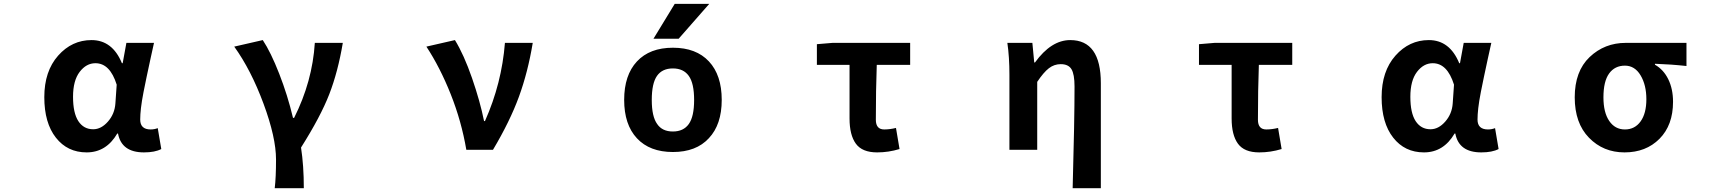

<svg xmlns="http://www.w3.org/2000/svg" viewBox="-20 -784 9040 1005"><path d="M433.6 13.7Q333 13.7 272.5 -63.5Q211.9 -140.6 211.9 -275.4Q211.9 -411.1 284.2 -492.7Q356.4 -574.2 459 -574.2Q568.4 -574.2 618.2 -453.1H622.1L641.6 -559.6H786.1Q782.2 -543.9 768.1 -478Q753.9 -412.1 747.6 -382.3Q741.2 -352.5 731.4 -302.7Q721.7 -252.9 717.8 -218.3Q713.9 -183.6 713.9 -158.2Q713.9 -106.4 768.6 -106.4Q788.1 -106.4 805.7 -113.3L824.2 -3.9Q791 13.7 733.4 13.7Q616.2 13.7 597.7 -85H593.8Q536.1 13.7 433.6 13.7ZM467.8 -107.4Q509.8 -107.4 544.9 -147.5Q580.1 -187.5 584 -242.2L590.8 -340.8Q555.7 -453.1 479.5 -453.1Q431.6 -453.1 397 -407.7Q362.3 -362.3 362.3 -277.3Q362.3 -192.4 390.1 -149.9Q418 -107.4 467.8 -107.4Z M1570.3 201.2H1418Q1424.8 145.5 1424.8 50.8Q1424.8 -64.5 1359.4 -241.2Q1293.9 -418 1206.1 -540L1355.5 -574.2Q1397.5 -510.7 1441.4 -398.4Q1485.4 -286.1 1513.7 -167H1519.5Q1615.2 -357.4 1627.9 -559.6H1774.4Q1749 -408.2 1703.6 -291Q1658.2 -173.8 1555.7 -11.7Q1570.3 83 1570.3 201.2Z M2560.5 0H2420.9Q2395.5 -149.4 2339.4 -290.5Q2283.2 -431.6 2211.9 -540L2361.3 -574.2Q2408.2 -498 2450.7 -375.5Q2493.2 -252.9 2513.7 -150.4H2518.6Q2606.4 -347.7 2623 -559.6H2768.6Q2743.2 -406.2 2696.3 -277.8Q2649.4 -149.4 2560.5 0Z M3419.9 -134.8Q3446.3 -95.7 3502 -95.7Q3557.6 -95.7 3585.4 -134.8Q3613.3 -173.8 3613.3 -260.7Q3613.3 -347.7 3585.4 -386.7Q3557.6 -425.8 3502 -425.8Q3446.3 -425.8 3418.9 -386.7Q3391.6 -347.7 3391.6 -260.7Q3391.6 -173.8 3419.9 -134.8ZM3690.4 -60.5Q3624 11.7 3502.4 11.7Q3380.9 11.7 3314 -60.1Q3247.1 -131.8 3247.1 -261.2Q3247.1 -390.6 3314 -462.4Q3380.9 -534.2 3502.4 -534.2Q3624 -534.2 3690.9 -462.4Q3757.8 -390.6 3757.8 -261.2Q3757.8 -131.8 3690.4 -60.5ZM3692.4 -763.7 3532.2 -581.1H3400.4L3511.7 -763.7Z M4571.3 13.7Q4493.2 13.7 4460 -31.7Q4426.8 -77.1 4426.8 -164.1V-444.3H4255.9V-552.7L4337.9 -559.6H4744.1V-444.3H4569.3Q4564.5 -312.5 4564.5 -157.2Q4564.5 -106.4 4608.4 -106.4Q4637.7 -106.4 4669.9 -114.3L4688.5 -3.9Q4630.9 13.7 4571.3 13.7Z M5742.2 201.2H5594.7Q5604.5 -152.3 5604.5 -331.1Q5604.5 -395.5 5588.4 -421.9Q5572.3 -448.2 5532.2 -448.2Q5498 -448.2 5470.2 -426.8Q5442.4 -405.3 5409.2 -355.5V0H5263.7V-392.6Q5263.7 -485.4 5252.9 -559.6H5383.8L5393.6 -457H5397.5Q5482.4 -574.2 5582 -574.2Q5742.2 -574.2 5742.2 -348.6Z M6571.3 13.7Q6493.2 13.7 6460 -31.7Q6426.8 -77.1 6426.8 -164.1V-444.3H6255.9V-552.7L6337.9 -559.6H6744.1V-444.3H6569.3Q6564.5 -312.5 6564.5 -157.2Q6564.5 -106.4 6608.4 -106.4Q6637.7 -106.4 6669.9 -114.3L6688.5 -3.9Q6630.9 13.7 6571.3 13.7Z M7433.6 13.7Q7333 13.7 7272.5 -63.5Q7211.9 -140.6 7211.9 -275.4Q7211.9 -411.1 7284.2 -492.7Q7356.4 -574.2 7459 -574.2Q7568.4 -574.2 7618.2 -453.1H7622.1L7641.6 -559.6H7786.1Q7782.2 -543.9 7768.1 -478Q7753.9 -412.1 7747.6 -382.3Q7741.2 -352.5 7731.4 -302.7Q7721.7 -252.9 7717.8 -218.3Q7713.9 -183.6 7713.9 -158.2Q7713.9 -106.4 7768.6 -106.4Q7788.1 -106.4 7805.7 -113.3L7824.2 -3.9Q7791 13.7 7733.4 13.7Q7616.2 13.7 7597.7 -85H7593.8Q7536.1 13.7 7433.6 13.7ZM7467.8 -107.4Q7509.8 -107.4 7544.9 -147.5Q7580.1 -187.5 7584 -242.2L7590.8 -340.8Q7555.7 -453.1 7479.5 -453.1Q7431.6 -453.1 7397 -407.7Q7362.3 -362.3 7362.3 -277.3Q7362.3 -192.4 7390.1 -149.9Q7418 -107.4 7467.8 -107.4Z M8483.4 13.7Q8372.1 13.7 8297.4 -63Q8222.7 -139.6 8222.7 -274.4Q8222.7 -411.1 8300.8 -485.4Q8378.9 -559.6 8490.2 -559.6H8807.6V-438.5Q8727.5 -447.3 8642.6 -450.2V-445.3Q8687.5 -419.9 8712.4 -369.1Q8737.3 -318.4 8737.3 -251Q8737.3 -128.9 8666.5 -57.6Q8595.7 13.7 8483.4 13.7ZM8485.4 -440.4Q8432.6 -440.4 8402.8 -399.4Q8373 -358.4 8373 -274.4Q8373 -195.3 8403.3 -150.9Q8433.6 -106.4 8485.4 -106.4Q8537.1 -106.4 8567.4 -148.4Q8597.7 -190.4 8597.7 -264.6Q8597.7 -338.9 8567.4 -389.6Q8537.1 -440.4 8485.4 -440.4Z"/></svg>

Font: GenEi Gothic M Regular
Style: Bold
Weight: 700
Designer: o_tamon (Modified); [Source Han Sans]
Ryoko NISHIZUKA  (kana & ideographs); Paul D. Hunt (Latin, Greek & Cyrillic); Wenl
Version: Version 1.1a;Original Version 1.004